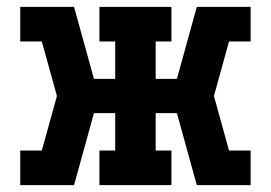

<svg xmlns="http://www.w3.org/2000/svg" viewBox="-20 -540 790 560"><path d="M39 0V-101H102L146 -260L102 -419H39V-520H196L254 -310H316V-419H270V-520H480V-419H434V-310H496L554 -520H711V-419H648L604 -260L648 -101H711V0H554L496 -210H434V-101H480V0H270V-101H316V-210H254L196 0Z"/></svg>

Font: Iosevka Etoile
Style: Bold
Weight: 700
Designer: Belleve Invis
Foundry: Belleve Invis
Version: Version 28.1.0; ttfautohint (v1.8.4)